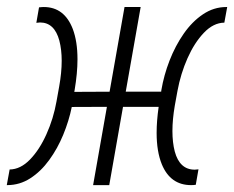

<svg xmlns="http://www.w3.org/2000/svg" viewBox="-47 -538 681 558"><path d="M-25.9 0H-27.3L-19 -45.4Q12.7 -45.9 40.3 -74.5Q67.9 -103 88.1 -148.2Q108.4 -193.4 117.2 -243.2L125 -286.6Q132.3 -327.1 132.3 -361.3Q132.3 -393.6 125.5 -419.9Q111.3 -472.7 69.3 -472.7Q65.4 -472.7 58.6 -471.7L66.4 -516.6Q70.3 -517.1 73.5 -517.3Q76.7 -517.6 80.1 -517.6Q140.1 -517.6 164.6 -453.6Q178.2 -417.5 178.2 -365.7Q178.2 -325.7 169.9 -276.4L168.9 -271L271.5 -271.5L314.9 -517.6H361.8L318.4 -271.5H421.4L421.9 -275.9Q429.2 -319.3 445.8 -362.1Q462.4 -404.8 486.8 -439.9Q511.2 -475.1 542.7 -496.3Q574.2 -517.6 610.8 -517.6H613.3L605 -472.2Q573.2 -471.7 545.7 -442.9Q518.1 -414.1 498 -368.9Q478 -323.7 468.8 -273.9L460.9 -230.5Q454.1 -190.4 454.1 -157.2Q454.1 -124 460.9 -97.7Q475.1 -44.9 519 -44.9Q522.9 -44.9 529.8 -45.9L522 -1Q518.6 -0.5 515.1 -0.2Q511.7 0 508.3 0Q448.2 0 423.3 -60.5Q408.2 -97.7 408.2 -151.9Q408.2 -186.5 414.1 -227.5H310.5L270.5 0H223.6L263.7 -227.5L161.6 -227.1Q153.3 -186.5 136.7 -146.2Q120.1 -106 95.9 -72.8Q71.8 -39.6 41 -19.8Q10.3 0 -25.9 0Z"/></svg>

Font: CaskaydiaCove NF ExtraLight
Style: Italic
Weight: 200
Italic angle: -10°
Designer: Aaron Bell
Foundry: Saja Typeworks
Version: Version 2111.001; VTT 6.35;Nerd Fonts 3.2.1